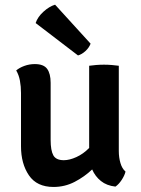

<svg xmlns="http://www.w3.org/2000/svg" viewBox="-20 -770 588 800"><path d="M67.5 -382.5Q67.5 -410 63 -434Q58.5 -458 47.5 -476.5Q61 -488 81.8 -495.5Q102.5 -503 125 -503Q162 -503 176.5 -483Q191 -463 191 -425V-187Q191 -143 202.2 -122.8Q213.5 -102.5 246 -102.5Q269.5 -102.5 298.2 -115.5Q327 -128.5 351.5 -153.5V-496Q364 -498 380.5 -499.2Q397 -500.5 413 -500.5Q429 -500.5 445.5 -499.2Q462 -498 475 -496V-141Q475 -114 481.8 -90.8Q488.5 -67.5 503 -55Q499 -38.5 486.8 -20Q474.5 -1.5 461 7.5Q424.5 3.5 400.5 -15.8Q376.5 -35 364 -64Q332 -33.5 291 -12.2Q250 9 203 9Q133.5 9 100.5 -39.5Q67.5 -88 67.5 -160.5ZM209.5 -750.5 357.5 -588Q351 -571 336 -557.2Q321 -543.5 305 -539L128.5 -674Q137 -699.5 161 -721.2Q185 -743 209.5 -750.5Z"/></svg>

Font: Signika Negative SemiBold
Style: Regular
Weight: 600
Designer: Anna Giedryś
Foundry: Anna Giedryś
Version: Version 2.000; ttfautohint (v1.8.3) -l 8 -r 50 -G 200 -x 9 -